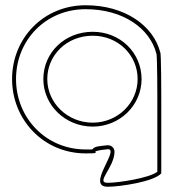

<svg xmlns="http://www.w3.org/2000/svg" viewBox="-20 -576 703 731"><path d="M26 -275C26 -119 147 8 306 8C392 8 292 2 391 -8C437 -8 306 135 390 135C436 135 566 116 594 84V-208C594 -208 594 -380 590 -377C564 -478 456 -556 306 -556C146 -556 26 -431 26 -275ZM41 -275C41 -423 154 -541 306 -541C451 -541 551 -466 575 -373L576 -370C579 -342 579 -208 579 -208V78C548 102 431 120 390 120C342 120 415 63 416 2C416 -11 406 -23 391 -23H389C353 -19 341 -19 331 -7H306C155 -7 41 -127 41 -275ZM145 -275C145 -175 229 -94 333 -94C436 -94 519 -175 519 -275C519 -375 438 -455 333 -455C226 -455 145 -375 145 -275ZM160 -275C160 -366 234 -440 333 -440C430 -440 504 -366 504 -275C504 -184 428 -109 333 -109C237 -109 160 -184 160 -275Z"/></svg>

Font: Ampere
Style: OuLn
Weight: 400
Version: Version 1